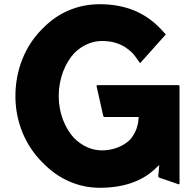

<svg xmlns="http://www.w3.org/2000/svg" viewBox="-20 -867 923 909"><path d="M826 -464H440L437 -460L469 -317L473 -313H637L636 -307C634 -267 619 -232 596 -206C563 -173 512 -155 463 -155C413 -155 368 -177 332 -212V-213H331C287 -261 258 -332 258 -412C258 -494 287 -567 332 -616H333V-617C368 -651 413 -673 463 -673C517 -673 564 -658 606 -617L607 -616C618 -604 628 -590 640 -572L643 -569L647 -572L765 -704C758 -712 750 -721 742 -729L735 -736C667 -805 577 -847 452 -847C345 -847 253 -805 184 -734L176 -726C99 -648 53 -536 53 -412C53 -290 100 -180 177 -102L185 -94C255 -22 348 22 452 22C563 22 656 -8 722 -75L734 -86L729 -31L734 -26L827 6L830 3V-460ZM647 -568 646 -567H647Z"/></svg>

Font: Hussar Woodtype
Style: Bd
Weight: 900
Foundry: Cannot Into Space Fonts
Version: Version 1.07